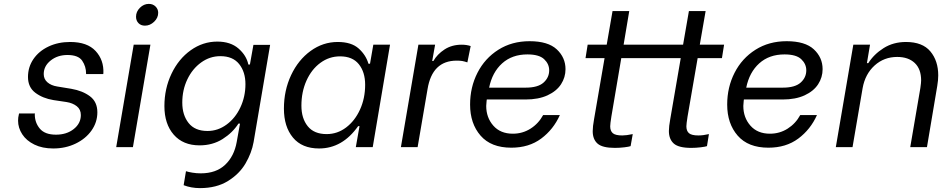

<svg xmlns="http://www.w3.org/2000/svg" viewBox="-20 -757 4858 988"><path d="M73 -136Q73 -153 77 -168L78 -173H160L159 -169Q159 -126 185 -95Q211 -64 268 -64Q323 -64 359.5 -93Q396 -122 396 -165Q396 -194 375 -210.5Q354 -227 322 -232L255 -242Q200 -251 162 -279.5Q124 -308 124 -361Q124 -412 152 -453Q180 -494 229.5 -517.5Q279 -541 341 -541Q429 -541 472 -494.5Q515 -448 512 -380L511 -376H423V-378Q423 -415 403 -444.5Q383 -474 327 -474Q276 -474 240.5 -445.5Q205 -417 205 -376Q205 -350 224 -333.5Q243 -317 274 -312L347 -300Q405 -290 443 -261.5Q481 -233 481 -179Q481 -128 451 -85.5Q421 -43 369 -18Q317 7 254 7Q198 7 157 -13Q116 -33 94.5 -66Q73 -99 73 -136Z M668 -527H754L664 0H578ZM680 -671Q680 -697 700 -717Q720 -737 746 -737Q767 -737 780.5 -723.5Q794 -710 794 -691Q794 -665 773 -645Q752 -625 726 -625Q705 -625 692.5 -638Q680 -651 680 -671Z M925 196 937 124Q949 128 970 131.5Q991 135 1013 135Q1092 135 1138.5 91Q1185 47 1198 -26L1215 -121H1207Q1177 -74 1125.5 -41.5Q1074 -9 1007 -9Q922 -9 874 -64Q826 -119 826 -211Q826 -301 862.5 -377.5Q899 -454 961.5 -498.5Q1024 -543 1098 -543Q1166 -543 1207 -507.5Q1248 -472 1258 -425H1266L1284 -526H1370L1285 -26Q1275 30 1243.5 84Q1212 138 1153 174.5Q1094 211 1009 211Q964 211 925 196ZM1243 -324Q1243 -387 1210.5 -427.5Q1178 -468 1114 -468Q1060 -468 1015 -435.5Q970 -403 944 -348.5Q918 -294 918 -229Q918 -165 950.5 -124Q983 -83 1048 -83Q1101 -83 1146 -116Q1191 -149 1217 -204.5Q1243 -260 1243 -324Z M1441 -198Q1441 -292 1478 -370.5Q1515 -449 1578.5 -495Q1642 -541 1718 -541Q1788 -541 1825.5 -507.5Q1863 -474 1876 -429H1884L1901 -527H1987L1898 0H1811L1830 -108H1823Q1742 7 1622 7Q1534 7 1487.5 -49Q1441 -105 1441 -198ZM1859 -321Q1859 -386 1826.5 -426.5Q1794 -467 1730 -467Q1674 -467 1628.5 -433.5Q1583 -400 1557 -342Q1531 -284 1531 -213Q1531 -148 1563.5 -107.5Q1596 -67 1661 -67Q1716 -67 1761 -101Q1806 -135 1832.5 -193Q1859 -251 1859 -321Z M2133 -527H2219L2204 -443H2210Q2230 -478 2267.5 -502.5Q2305 -527 2356 -527Q2381 -527 2402 -520L2385 -436Q2370 -441 2359 -443Q2348 -445 2330 -445Q2204 -445 2180 -298L2129 0H2043Z M2399 -219Q2399 -308 2437 -382.5Q2475 -457 2544.5 -501Q2614 -545 2705 -545Q2800 -545 2845 -503Q2890 -461 2890 -401Q2890 -359 2867 -323.5Q2844 -288 2797.5 -266.5Q2751 -245 2684 -245H2485L2484 -238Q2482 -220 2482 -212Q2482 -152 2518.5 -110.5Q2555 -69 2619 -69Q2669 -69 2710 -95Q2751 -121 2775 -165H2861Q2828 -91 2765 -44Q2702 3 2611 3Q2507 3 2453 -59Q2399 -121 2399 -219ZM2685 -306Q2748 -306 2777 -332Q2806 -358 2806 -395Q2806 -428 2780 -452.5Q2754 -477 2694 -477Q2615 -477 2564 -431Q2513 -385 2497 -306Z M3518 -157Q3512 -119 3512 -107Q3512 -83 3525.5 -71.5Q3539 -60 3574 -60Q3598 -60 3628 -67L3618 -5Q3610 -2 3585.5 1Q3561 4 3537 4Q3472 4 3447 -18.5Q3422 -41 3422 -83Q3422 -106 3429 -144L3483 -458H3177L3126 -157Q3120 -119 3120 -107Q3120 -83 3133.5 -71.5Q3147 -60 3182 -60Q3203 -60 3236 -67L3225 -5Q3217 -2 3193 1Q3169 4 3144 4Q3080 4 3055 -18Q3030 -40 3030 -82Q3030 -106 3037 -144L3091 -458H2993L3004 -527H3102L3132 -700H3218L3189 -527H3495L3525 -700H3611L3581 -527H3706L3695 -458H3570Z M3722 -219Q3722 -308 3760 -382.5Q3798 -457 3867.5 -501Q3937 -545 4028 -545Q4123 -545 4168 -503Q4213 -461 4213 -401Q4213 -359 4190 -323.5Q4167 -288 4120.5 -266.5Q4074 -245 4007 -245H3808L3807 -238Q3805 -220 3805 -212Q3805 -152 3841.5 -110.5Q3878 -69 3942 -69Q3992 -69 4033 -95Q4074 -121 4098 -165H4184Q4151 -91 4088 -44Q4025 3 3934 3Q3830 3 3776 -59Q3722 -121 3722 -219ZM4008 -306Q4071 -306 4100 -332Q4129 -358 4129 -395Q4129 -428 4103 -452.5Q4077 -477 4017 -477Q3938 -477 3887 -431Q3836 -385 3820 -306Z M4371 -527H4457L4441 -432H4448Q4477 -478 4527 -509.5Q4577 -541 4642 -541Q4727 -541 4767.5 -492.5Q4808 -444 4808 -369Q4808 -345 4803 -315L4750 0H4664L4716 -304Q4720 -332 4720 -343Q4720 -402 4687 -433Q4654 -464 4597 -464Q4529 -464 4480.5 -420Q4432 -376 4419 -304L4367 0H4281Z"/></svg>

Font: Be Vietnam
Style: Italic
Weight: 400
Italic angle: -9.33299°
Designer: Gabriel Lam
Foundry: TypeRant
Version: Version 3.000